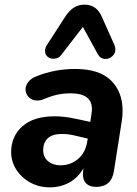

<svg xmlns="http://www.w3.org/2000/svg" viewBox="-20 -797 589 827"><path d="M28 -142Q28 -210 76.5 -253Q125 -296 215 -296Q257 -296 303 -286L369 -272L374 -306Q376 -320 376 -327Q376 -395 285 -395Q253 -395 226 -389Q199 -383 166 -369Q155 -364 140 -364Q118 -364 104 -378.5Q90 -393 90 -412Q90 -428 101.5 -443.5Q113 -459 136 -468Q215 -500 304 -500Q407 -500 457.5 -451Q508 -402 508 -320Q508 -295 504 -272L471 -62Q461 8 394 8Q367 8 352 -6Q337 -20 337 -48Q338 -59 339 -69L340 -73Q316 -31 278 -10.5Q240 10 194 10Q149 10 111 -10.5Q73 -31 50.5 -66Q28 -101 28 -142ZM240 -85Q285 -85 317 -113Q349 -141 356 -189L358 -200L307 -212Q276 -220 247 -220Q205 -220 185.5 -201Q166 -182 166 -151Q166 -120 187 -102.5Q208 -85 240 -85ZM477 -584Q477 -567 464 -555Q451 -543 435 -543Q413 -543 401 -564L337 -681L245 -562Q233 -544 210 -544Q195 -544 184.5 -553Q174 -562 174 -577Q174 -591 182 -603L261 -725Q294 -777 343 -777Q396 -777 418 -726L473 -603Q477 -594 477 -584Z"/></svg>

Font: SN Pro Bold
Style: Bold Italic
Weight: 700
Italic angle: -9°
Designer: Tobias Whetton
Foundry: Supernotes
Version: Version 1.003